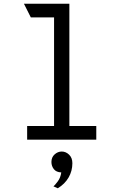

<svg xmlns="http://www.w3.org/2000/svg" viewBox="-20 -742 656 1020"><path d="M267.2 0V-696.5L348.5 -722V0ZM124.2 0V-72.5H491.5V0ZM143.8 -649.5 107.2 -722H348.5L320.8 -649.5ZM287 258.2 264 248Q271.9 241.6 286.8 221.8Q301.8 201.9 305.5 174Q278.9 172.9 266.1 156.6Q253.2 140.2 253.2 118.5Q253.2 93.4 270.2 78.2Q287.2 63 308 63Q329.8 63 347.1 79.7Q364.5 96.4 364.5 125.2Q364.5 166.1 344.5 200.8Q324.5 235.4 287 258.2Z"/></svg>

Font: Overpass Mono Light
Style: Regular
Weight: 300
Monospace: yes
Designer: Delve Withrington, Dave Bailey
Foundry: Delve Fonts LLC
Version: Version 4.000